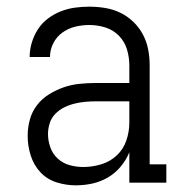

<svg xmlns="http://www.w3.org/2000/svg" viewBox="-20 -548 540 576"><path d="M207 8Q178 8 149.5 -1Q121 -10 101 -31.5Q81 -53 72 -82Q63 -111 63 -140Q63 -165 69.5 -189Q76 -213 91 -232.5Q106 -252 127 -265Q148 -278 171 -286Q194 -294 218.5 -296.5Q243 -299 268 -299H368V-352Q368 -376 361 -399.5Q354 -423 337 -440.5Q320 -458 296.5 -465.5Q273 -473 248 -473Q227 -473 206 -468Q185 -463 167.5 -450.5Q150 -438 140 -418.5Q130 -399 130 -377H69Q69 -399 75.5 -420.5Q82 -442 94 -460.5Q106 -479 124 -492.5Q142 -506 162.5 -514Q183 -522 204.5 -525Q226 -528 248 -528Q272 -528 296 -524Q320 -520 341.5 -509.5Q363 -499 380.5 -482Q398 -465 409 -444Q420 -423 424.5 -399.5Q429 -376 429 -352V-55H479V0H368V-91Q358 -67 341.5 -47.5Q325 -28 303.5 -15.5Q282 -3 257.5 2.5Q233 8 207 8ZM230 -47Q257 -47 283.5 -55Q310 -63 330 -81.5Q350 -100 359 -126.5Q368 -153 368 -180V-244H268Q251 -244 235 -242.5Q219 -241 203 -237Q187 -233 172 -225.5Q157 -218 145.5 -206Q134 -194 129 -178Q124 -162 124 -146Q124 -126 131 -106Q138 -86 153.5 -72Q169 -58 189 -52.5Q209 -47 230 -47Z"/></svg>

Font: Iosevka Curly Slab Light
Style: Regular
Weight: 300
Monospace: yes
Designer: Belleve Invis
Foundry: Belleve Invis
Version: Version 22.1.2; ttfautohint (v1.8.4)